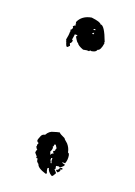

<svg xmlns="http://www.w3.org/2000/svg" viewBox="-63 -539 397 564"><g transform="rotate(10 136.0 -257.0)"><path d="M165.5 -496.1Q192.9 -487.8 194.3 -481Q206.5 -481 215.3 -432.1Q215.3 -430.7 213.9 -430.7L215.3 -428.2Q208 -405.8 198.7 -405.8Q195.3 -398.9 184.6 -398.9H180.7Q179.2 -398.9 179.2 -400.4Q174.8 -398.9 174.8 -397.5L168 -398.9H156.7Q140.6 -408.2 138.7 -415.5Q135.7 -415.5 129.4 -433.6Q131.3 -433.6 133.3 -438L125 -439Q125 -437.5 119.6 -422.4Q122.1 -421.9 122.1 -419.9V-418.5Q119.1 -411.1 115.2 -411.1L116.7 -404.3V-402.8Q114.7 -402.8 111.3 -398.9H108.4Q105.5 -398.9 104 -414.1Q102.5 -414.1 102.5 -415.5H104Q102.5 -418.5 102.5 -419.9Q108.4 -434.1 109.9 -444.8Q111.3 -444.8 111.3 -446.3Q109.9 -448.7 109.9 -450.2Q113.3 -450.2 116.7 -457Q115.2 -460 115.2 -461.4Q120.1 -465.3 123.5 -465.3L122.1 -468.3V-469.7Q122.1 -471.2 123.5 -471.2L122.1 -474.1V-475.1Q135.7 -496.1 165.5 -496.1ZM176.3 -461.4H182.1V-464.4H179.2Q176.3 -463.9 176.3 -461.4ZM174.8 -451.7Q175.3 -448.7 177.7 -448.7H179.2Q179.2 -450.2 180.7 -453.1H179.2Q176.3 -451.7 174.8 -451.7ZM131.8 -147.5Q132.3 -144 148.4 -133.3Q148.4 -130.9 158.2 -119.6Q165.5 -107.4 165.5 -94.7V-93.3Q168.9 -93.3 169.4 -85.9Q169.4 -71.8 162.6 -61L155.8 -62.5H154.3V-61Q160.6 -57.1 162.6 -57.1V-55.7Q161.1 -51.8 149.9 -45.9L146 -48.8H137.7V-39.1H134.8L141.6 -27.8L133.3 -18.1H129.4Q118.2 -28.8 118.2 -39.1H116.7Q113.8 -38.6 113.8 -36.1V-29.3L115.2 -22.5L112.3 -21H111.3Q85.9 -33.7 85.9 -45.9Q84 -45.9 80.6 -52.7V-61Q76.2 -61 76.2 -64Q76.2 -65.4 77.6 -65.4L70.8 -76.7Q70.8 -79.6 75.2 -87.4Q72.8 -87.4 70.8 -94.7L72.3 -97.2V-101.6Q75.2 -101.6 75.2 -106.9Q72.8 -106.9 70.8 -111.3V-112.8Q70.8 -116.2 77.6 -126.5Q81.5 -133.3 90.3 -133.3Q100.6 -146 113.8 -146Q123 -147.5 131.8 -147.5ZM122.1 -109.9Q121.1 -103 118.2 -103L119.6 -100.1Q119.1 -93.8 113.8 -87.4Q115.2 -82 115.2 -77.6Q119.1 -83.5 125 -83.5L122.1 -87.4V-88.9Q122.1 -91.8 127.9 -91.8Q127.9 -93.3 126.5 -93.3L130.4 -100.1Q126.5 -108.4 126.5 -109.9ZM119.6 -69.3Q119.6 -64 118.2 -64Q120.6 -59.6 120.6 -54.2H123.5L122.1 -61L123.5 -69.3ZM156.7 -45.9 158.2 -43Q158.2 -40.5 151.4 -40.5L152.8 -37.6Q152.8 -35.6 146 -30.8Q143.6 -30.8 140.1 -36.1V-37.6Q146.5 -37.6 149.9 -44.4Z"/></g></svg>

Font: Otrack
Style: Regular
Weight: 400
Designer: Sodina
Foundry: Sodina
Version: Version 2.10 June 16, 2016